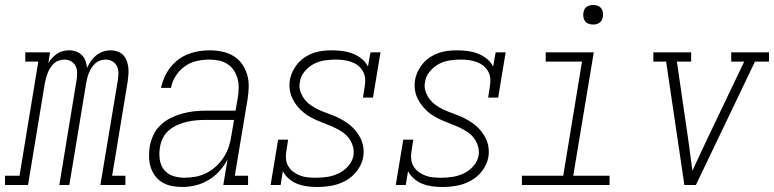

<svg xmlns="http://www.w3.org/2000/svg" viewBox="-63 -739 3092 767"><path d="M-43 0V-37H15L90 -493H38V-530H137L130 -486Q136 -497 145 -507Q154 -517 165 -524.5Q176 -532 188.5 -535Q201 -538 214 -538Q228 -538 241.5 -533Q255 -528 264.5 -518.5Q274 -509 278.5 -495.5Q283 -482 285 -468Q291 -482 300 -495Q309 -508 321.5 -518Q334 -528 349 -533Q364 -538 379 -538Q393 -538 406 -533.5Q419 -529 428.5 -519.5Q438 -510 443 -497Q448 -484 449.5 -470Q451 -456 450 -441.5Q449 -427 447 -413L385 -37H438V0H338L408 -420Q410 -434 410 -448.5Q410 -463 404 -475Q398 -487 386 -494Q374 -501 360 -501Q349 -501 338 -497.5Q327 -494 318.5 -486.5Q310 -479 303.5 -469Q297 -459 292.5 -448.5Q288 -438 285.5 -427.5Q283 -417 281 -406L214 0H174L243 -420Q245 -434 245 -448.5Q245 -463 239 -475Q233 -487 221 -494Q209 -501 195 -501Q184 -501 173 -497.5Q162 -494 153.5 -486.5Q145 -479 138.5 -469Q132 -459 128 -448.5Q124 -438 121 -427.5Q118 -417 116 -406L49 0Z M665 8Q643 8 623 4Q603 0 586 -10Q569 -20 557 -36Q545 -52 539 -71Q533 -90 532.5 -111Q532 -132 535 -153Q539 -176 549.5 -199Q560 -222 578.5 -239.5Q597 -257 619.5 -268Q642 -279 666 -285.5Q690 -292 713.5 -294.5Q737 -297 760 -297H878L887 -349Q890 -368 890.5 -387.5Q891 -407 886 -425Q881 -443 871 -458Q861 -473 846 -483Q831 -493 812 -497Q793 -501 774 -501Q749 -501 723.5 -495.5Q698 -490 676 -474.5Q654 -459 639.5 -436.5Q625 -414 620 -388H580Q585 -410 594 -430.5Q603 -451 617 -469Q631 -487 649.5 -501Q668 -515 689 -523Q710 -531 731.5 -534.5Q753 -538 774 -538Q799 -538 823.5 -533Q848 -528 868.5 -516Q889 -504 903 -484.5Q917 -465 924 -442Q931 -419 930.5 -393.5Q930 -368 926 -343L875 -37H928V0H829L846 -102Q833 -77 813.5 -55.5Q794 -34 769.5 -19.5Q745 -5 718 1.5Q691 8 665 8ZM673 -29Q695 -29 717.5 -33Q740 -37 761 -47.5Q782 -58 800 -74.5Q818 -91 830.5 -110.5Q843 -130 850.5 -152Q858 -174 861 -196L872 -260H760Q741 -260 722.5 -258.5Q704 -257 684.5 -252.5Q665 -248 646.5 -240Q628 -232 612.5 -219Q597 -206 588 -188Q579 -170 576 -151Q572 -127 575 -103.5Q578 -80 591.5 -62Q605 -44 627 -36.5Q649 -29 673 -29Z M1202 8Q1202 8 1202 8Q1202 8 1202 8Q1182 8 1161.5 5Q1141 2 1123.5 -5Q1106 -12 1091 -25Q1076 -38 1067 -55L1058 0H1018L1048 -181H1088L1081 -136Q1078 -120 1079.5 -104Q1081 -88 1089 -74.5Q1097 -61 1109.5 -52Q1122 -43 1136.5 -37.5Q1151 -32 1167 -30.5Q1183 -29 1199 -29Q1222 -29 1245 -32.5Q1268 -36 1290 -46.5Q1312 -57 1328.5 -76Q1345 -95 1349 -118Q1352 -137 1346.5 -155Q1341 -173 1330.5 -187Q1320 -201 1305.5 -211Q1291 -221 1275 -228.5Q1259 -236 1242 -242.5Q1225 -249 1208.5 -256Q1192 -263 1176.5 -271.5Q1161 -280 1147.5 -291.5Q1134 -303 1123 -317Q1112 -331 1104.5 -347Q1097 -363 1094.5 -381.5Q1092 -400 1095 -419Q1098 -437 1106.5 -454.5Q1115 -472 1127.5 -486.5Q1140 -501 1156.5 -511.5Q1173 -522 1191 -528Q1209 -534 1227.5 -536Q1246 -538 1264 -538Q1285 -538 1306.5 -535Q1328 -532 1347 -524.5Q1366 -517 1382 -504Q1398 -491 1407 -473L1417 -530H1457L1427 -349H1387L1394 -394Q1397 -410 1395.5 -426Q1394 -442 1386 -455.5Q1378 -469 1366 -478Q1354 -487 1339.5 -492Q1325 -497 1309 -499Q1293 -501 1277 -501Q1255 -501 1232.5 -497.5Q1210 -494 1189.5 -483Q1169 -472 1153.5 -453Q1138 -434 1135 -412Q1131 -393 1136.5 -375.5Q1142 -358 1152.5 -344Q1163 -330 1177.5 -319.5Q1192 -309 1208 -301.5Q1224 -294 1241 -288Q1258 -282 1274.5 -275Q1291 -268 1306.5 -259Q1322 -250 1335.5 -239Q1349 -228 1360 -214Q1371 -200 1378.5 -184Q1386 -168 1388.5 -149.5Q1391 -131 1388 -112Q1383 -83 1364 -57.5Q1345 -32 1317.5 -17Q1290 -2 1261 3Q1232 8 1202 8Z M1702 8Q1702 8 1702 8Q1702 8 1702 8Q1682 8 1661.5 5Q1641 2 1623.5 -5Q1606 -12 1591 -25Q1576 -38 1567 -55L1558 0H1518L1548 -181H1588L1581 -136Q1578 -120 1579.5 -104Q1581 -88 1589 -74.5Q1597 -61 1609.5 -52Q1622 -43 1636.5 -37.5Q1651 -32 1667 -30.5Q1683 -29 1699 -29Q1722 -29 1745 -32.5Q1768 -36 1790 -46.5Q1812 -57 1828.5 -76Q1845 -95 1849 -118Q1852 -137 1846.5 -155Q1841 -173 1830.5 -187Q1820 -201 1805.5 -211Q1791 -221 1775 -228.5Q1759 -236 1742 -242.5Q1725 -249 1708.5 -256Q1692 -263 1676.5 -271.5Q1661 -280 1647.5 -291.5Q1634 -303 1623 -317Q1612 -331 1604.5 -347Q1597 -363 1594.5 -381.5Q1592 -400 1595 -419Q1598 -437 1606.5 -454.5Q1615 -472 1627.5 -486.5Q1640 -501 1656.5 -511.5Q1673 -522 1691 -528Q1709 -534 1727.5 -536Q1746 -538 1764 -538Q1785 -538 1806.5 -535Q1828 -532 1847 -524.5Q1866 -517 1882 -504Q1898 -491 1907 -473L1917 -530H1957L1927 -349H1887L1894 -394Q1897 -410 1895.5 -426Q1894 -442 1886 -455.5Q1878 -469 1866 -478Q1854 -487 1839.5 -492Q1825 -497 1809 -499Q1793 -501 1777 -501Q1755 -501 1732.5 -497.5Q1710 -494 1689.5 -483Q1669 -472 1653.5 -453Q1638 -434 1635 -412Q1631 -393 1636.5 -375.5Q1642 -358 1652.5 -344Q1663 -330 1677.5 -319.5Q1692 -309 1708 -301.5Q1724 -294 1741 -288Q1758 -282 1774.5 -275Q1791 -268 1806.5 -259Q1822 -250 1835.5 -239Q1849 -228 1860 -214Q1871 -200 1878.5 -184Q1886 -168 1888.5 -149.5Q1891 -131 1888 -112Q1883 -83 1864 -57.5Q1845 -32 1817.5 -17Q1790 -2 1761 3Q1732 8 1702 8Z M2022 0V-37H2187L2262 -493H2117V-530H2309L2227 -37H2372V0ZM2306 -641Q2297 -641 2288.5 -644Q2280 -647 2274.5 -654Q2269 -661 2267.5 -670.5Q2266 -680 2268 -690Q2269 -696 2272 -702Q2275 -708 2281 -712Q2287 -716 2293.5 -717.5Q2300 -719 2306 -719Q2316 -719 2324.5 -716Q2333 -713 2338.5 -706Q2344 -699 2345.5 -689.5Q2347 -680 2345 -670Q2344 -664 2340.5 -658Q2337 -652 2331.5 -648Q2326 -644 2319.5 -642.5Q2313 -641 2306 -641Z M2671 0 2598 -493H2547V-530H2698V-493H2641L2687 -177Q2691 -147 2695 -117Q2699 -87 2703 -57Q2717 -87 2731 -117Q2745 -147 2759 -177L2910 -493H2858V-530H3009V-493H2953L2717 0Z"/></svg>

Font: Iosevka Slab XLtObl
Style: Regular
Weight: 200
Italic angle: -9°
Monospace: yes
Designer: Belleve Invis
Foundry: Belleve Invis
Version: Version 11.1.1; ttfautohint (v1.8.3)